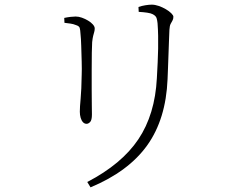

<svg xmlns="http://www.w3.org/2000/svg" viewBox="-20 -754 1040 825"><path d="M355 28Q503 -49 574.5 -155.5Q646 -262 654 -418Q656 -454 657.5 -485.5Q659 -517 659.5 -545Q660 -573 659.5 -600Q659 -627 657 -654Q656 -665 653 -675.5Q650 -686 636 -693Q629 -697 612.5 -699.5Q596 -702 576 -703L575 -724Q589 -729 605 -731.5Q621 -734 632 -734Q646 -734 662 -728.5Q678 -723 692.5 -714.5Q707 -706 716 -697Q725 -688 725 -682Q725 -672 721 -665.5Q717 -659 713 -651Q709 -643 708 -626Q707 -604 706 -576.5Q705 -549 704 -520.5Q703 -492 702 -464.5Q701 -437 700 -414Q693 -242 612.5 -129.5Q532 -17 369 51ZM352 -222Q343 -222 336.5 -229Q330 -236 326.5 -248Q323 -260 323 -274Q323 -294 326.5 -330.5Q330 -367 331 -432Q332 -455 331 -489.5Q330 -524 329 -557Q328 -590 326 -607Q325 -626 322.5 -634Q320 -642 307 -646Q295 -651 283.5 -652.5Q272 -654 257 -656L256 -677Q270 -680 283 -681.5Q296 -683 305 -683Q318 -683 332 -678Q346 -673 358.5 -665.5Q371 -658 379 -649Q387 -640 387 -632Q387 -624 385 -617Q383 -610 380.5 -600.5Q378 -591 376 -573Q375 -560 374.5 -527.5Q374 -495 374 -453.5Q374 -412 374 -371.5Q374 -331 374.5 -301Q375 -271 375 -262Q375 -238 367.5 -230Q360 -222 352 -222Z"/></svg>

Font: Noto Serif HK ExtraLight
Style: Regular
Weight: 200
Designer: Ryoko NISHIZUKA 西塚涼子 (kana & ideographs); Frank Grießhammer (Latin, Greek & Cyrillic); Wenlong ZHANG 张文龙 (bopomofo); San
Foundry: Adobe
Version: Version 2.002-H1;hotconv 1.1.0;makeotfexe 2.6.0